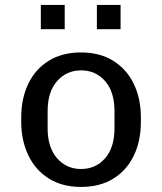

<svg xmlns="http://www.w3.org/2000/svg" viewBox="-20 -728 640 758"><path d="M300 10Q225.8 10 172.9 -23.1Q120 -56.2 91.9 -114.8Q63.8 -173.2 63.8 -247.2V-263.8Q63.8 -339.8 91.9 -397.8Q120 -455.8 173 -488.4Q226 -521 299.2 -521Q374.2 -521 427.2 -487.9Q480.2 -454.8 508.2 -396.8Q536.2 -338.8 536.2 -263.8V-247.2Q536.2 -171.2 508.1 -113.2Q480 -55.2 427.1 -22.6Q374.2 10 300 10ZM300 -60.8Q358 -60.8 395 -103.2Q432 -145.8 432 -221.8V-289.2Q432 -365.2 395 -407.8Q358 -450.2 300 -450.2Q242.8 -450.2 205.4 -407.8Q168 -365.2 168 -289.2V-221.8Q168 -145.8 205.4 -103.2Q242.8 -60.8 300 -60.8ZM141.2 -612.8V-708.5H235.5V-612.8ZM362.5 -612.8V-708.5H456V-612.8Z"/></svg>

Font: Chivo Mono Medium
Style: Regular
Weight: 500
Monospace: yes
Designer: Hector Gatti
Foundry: Omnibus-Type
Version: Version 1.008